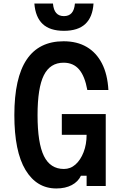

<svg xmlns="http://www.w3.org/2000/svg" viewBox="-20 -1050 690 1084"><path d="M298 14Q187 14 124 -90.5Q61 -195 61 -400Q61 -610 130.5 -713.5Q200 -817 339 -817Q415 -817 469.5 -785Q524 -753 555.5 -692Q587 -631 592 -542H473Q459 -620 426.5 -658Q394 -696 339 -696Q263 -696 227.5 -625Q192 -554 192 -400Q192 -242 228 -169Q264 -96 341 -96Q378 -96 406.5 -121.5Q435 -147 452 -191Q469 -235 469 -289H329V-406H577V0H469V-58H437Q421 -24 385 -5Q349 14 298 14ZM279 -1030Q282 -994 297.5 -976.5Q313 -959 341 -959Q369 -959 384.5 -976.5Q400 -994 403 -1030H508Q503 -953 461.5 -914.5Q420 -876 341 -876Q262 -876 221 -914.5Q180 -953 174 -1030Z"/></svg>

Font: Martian Mono SemiCondensed Medium
Style: Regular
Weight: 500
Width: 4
Designer: Roman Shamin
Foundry: Evil Martians
Version: Version 1.000